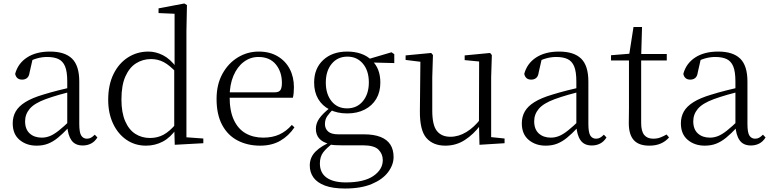

<svg xmlns="http://www.w3.org/2000/svg" viewBox="-20 -822 4426 1102"><path d="M190 14Q132 14 92.5 -19Q53 -52 53 -114Q53 -152 70 -182Q87 -212 125.5 -236Q164 -260 228 -279Q270 -292 315.5 -303.5Q361 -315 401 -324V-300Q361 -290 319.5 -278Q278 -266 242 -253Q177 -229 150.5 -197.5Q124 -166 124 -126Q124 -80 150.5 -56Q177 -32 220 -32Q243 -32 266 -41Q289 -50 318 -73Q347 -96 386 -134L393 -88H372Q340 -54 312.5 -31.5Q285 -9 256 2.5Q227 14 190 14ZM455 13Q411 13 390 -17Q369 -47 366 -101V-105V-354Q366 -411 353.5 -441Q341 -471 315.5 -483Q290 -495 250 -495Q221 -495 191 -486.5Q161 -478 129 -459L168 -486L150 -407Q147 -384 135.5 -374.5Q124 -365 107 -365Q74 -365 67 -398Q83 -458 135 -492Q187 -526 267 -526Q352 -526 393.5 -485.5Q435 -445 435 -354V-111Q435 -61 446.5 -43.5Q458 -26 479 -26Q492 -26 502 -31.5Q512 -37 524 -49L539 -33Q524 -9 502.5 2Q481 13 455 13Z M818 14Q755 14 706 -19.5Q657 -53 629 -112.5Q601 -172 601 -249Q601 -335 631.5 -397Q662 -459 714.5 -492.5Q767 -526 832 -526Q874 -526 915.5 -505Q957 -484 994 -434H1004L992 -406Q954 -447 920.5 -465Q887 -483 847 -483Q800 -483 761.5 -459Q723 -435 700 -384Q677 -333 677 -251Q677 -176 698.5 -126.5Q720 -77 757 -53.5Q794 -30 841 -30Q884 -30 919 -49Q954 -68 991 -112L1002 -83H993Q959 -33 914.5 -9.5Q870 14 818 14ZM983 9 980 -91V-93V-425L982 -434V-743L890 -747V-774L1038 -802L1053 -793L1050 -643V-34L1147 -27V0Z M1473 14Q1401 14 1344 -15.5Q1287 -45 1255 -105Q1223 -165 1223 -254Q1223 -337 1256.5 -398Q1290 -459 1345 -492.5Q1400 -526 1465 -526Q1528 -526 1573.5 -499Q1619 -472 1643 -426Q1667 -380 1667 -321Q1667 -285 1661 -261H1257V-292H1556Q1581 -292 1589.5 -305Q1598 -318 1598 -346Q1598 -410 1563 -452.5Q1528 -495 1463 -495Q1417 -495 1379.5 -467Q1342 -439 1320 -387.5Q1298 -336 1298 -266Q1298 -185 1322.5 -133Q1347 -81 1390.5 -56.5Q1434 -32 1491 -32Q1544 -32 1584 -50.5Q1624 -69 1655 -105L1670 -91Q1637 -42 1588.5 -14Q1540 14 1473 14Z M1961 260Q1889 260 1844.5 243Q1800 226 1779 196.5Q1758 167 1758 128Q1758 81 1791.5 47.5Q1825 14 1889 -12L1895 -3Q1854 27 1835 52.5Q1816 78 1816 116Q1816 170 1854.5 197.5Q1893 225 1965 225Q2069 225 2123 188Q2177 151 2177 97Q2177 62 2152.5 37Q2128 12 2062 12H1938Q1918 12 1901 11Q1884 10 1869 6V4Q1793 -15 1793 -83Q1793 -114 1812.5 -142Q1832 -170 1875 -204V-213L1899 -202Q1871 -174 1858 -155Q1845 -136 1845 -110Q1845 -84 1863 -67.5Q1881 -51 1922 -51H2069Q2126 -51 2164 -36Q2202 -21 2220.5 8Q2239 37 2239 79Q2239 124 2207.5 166Q2176 208 2114 234Q2052 260 1961 260ZM1973 -171Q1915 -171 1872 -193Q1829 -215 1806 -254.5Q1783 -294 1783 -348Q1783 -429 1835 -477.5Q1887 -526 1973 -526Q2017 -526 2052.5 -513.5Q2088 -501 2112 -477L2114 -475Q2163 -430 2163 -348Q2163 -294 2139.5 -254.5Q2116 -215 2073 -193Q2030 -171 1973 -171ZM1972 -200Q2029 -200 2063 -241.5Q2097 -283 2097 -349Q2097 -416 2063 -456.5Q2029 -497 1974 -497Q1918 -497 1884 -456Q1850 -415 1850 -348Q1850 -282 1883 -241Q1916 -200 1972 -200ZM2082 -464V-481H2088L2227 -522L2243 -511V-460Z M2536 14Q2466 14 2427.5 -30Q2389 -74 2390 -185L2393 -481L2413 -465L2308 -478V-504L2455 -518L2465 -506L2461 -379V-187Q2461 -104 2487.5 -70.5Q2514 -37 2565 -37Q2612 -37 2656.5 -64Q2701 -91 2738 -139L2759 -103H2737Q2698 -51 2648 -18.5Q2598 14 2536 14ZM2732 9 2729 -115V-116L2730 -469L2647 -477V-504L2793 -518L2803 -506L2799 -379V-35L2876 -27V0Z M3112 14Q3054 14 3014.5 -19Q2975 -52 2975 -114Q2975 -152 2992 -182Q3009 -212 3047.5 -236Q3086 -260 3150 -279Q3192 -292 3237.5 -303.5Q3283 -315 3323 -324V-300Q3283 -290 3241.5 -278Q3200 -266 3164 -253Q3099 -229 3072.5 -197.5Q3046 -166 3046 -126Q3046 -80 3072.5 -56Q3099 -32 3142 -32Q3165 -32 3188 -41Q3211 -50 3240 -73Q3269 -96 3308 -134L3315 -88H3294Q3262 -54 3234.5 -31.5Q3207 -9 3178 2.5Q3149 14 3112 14ZM3377 13Q3333 13 3312 -17Q3291 -47 3288 -101V-105V-354Q3288 -411 3275.5 -441Q3263 -471 3237.5 -483Q3212 -495 3172 -495Q3143 -495 3113 -486.5Q3083 -478 3051 -459L3090 -486L3072 -407Q3069 -384 3057.5 -374.5Q3046 -365 3029 -365Q2996 -365 2989 -398Q3005 -458 3057 -492Q3109 -526 3189 -526Q3274 -526 3315.5 -485.5Q3357 -445 3357 -354V-111Q3357 -61 3368.5 -43.5Q3380 -26 3401 -26Q3414 -26 3424 -31.5Q3434 -37 3446 -49L3461 -33Q3446 -9 3424.5 2Q3403 13 3377 13Z M3625 -475V-512H3807V-475ZM3707 14Q3646 14 3617.5 -18Q3589 -50 3589 -115Q3589 -138 3589.5 -156.5Q3590 -175 3590 -201V-475H3487V-505L3610 -515L3590 -500L3616 -667H3665L3660 -496V-485V-116Q3660 -69 3677.5 -47.5Q3695 -26 3729 -26Q3752 -26 3769 -32.5Q3786 -39 3806 -50L3820 -33Q3800 -10 3772 2Q3744 14 3707 14Z M4025 14Q3967 14 3927.5 -19Q3888 -52 3888 -114Q3888 -152 3905 -182Q3922 -212 3960.5 -236Q3999 -260 4063 -279Q4105 -292 4150.5 -303.5Q4196 -315 4236 -324V-300Q4196 -290 4154.5 -278Q4113 -266 4077 -253Q4012 -229 3985.5 -197.5Q3959 -166 3959 -126Q3959 -80 3985.5 -56Q4012 -32 4055 -32Q4078 -32 4101 -41Q4124 -50 4153 -73Q4182 -96 4221 -134L4228 -88H4207Q4175 -54 4147.5 -31.5Q4120 -9 4091 2.5Q4062 14 4025 14ZM4290 13Q4246 13 4225 -17Q4204 -47 4201 -101V-105V-354Q4201 -411 4188.5 -441Q4176 -471 4150.5 -483Q4125 -495 4085 -495Q4056 -495 4026 -486.5Q3996 -478 3964 -459L4003 -486L3985 -407Q3982 -384 3970.5 -374.5Q3959 -365 3942 -365Q3909 -365 3902 -398Q3918 -458 3970 -492Q4022 -526 4102 -526Q4187 -526 4228.5 -485.5Q4270 -445 4270 -354V-111Q4270 -61 4281.5 -43.5Q4293 -26 4314 -26Q4327 -26 4337 -31.5Q4347 -37 4359 -49L4374 -33Q4359 -9 4337.5 2Q4316 13 4290 13Z"/></svg>

Font: Noto Serif TC ExtraLight Light
Style: Regular
Weight: 300
Version: Version 2.003-H1;hotconv 1.1.1;makeotfexe 2.6.0